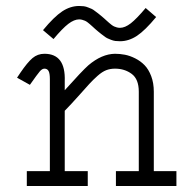

<svg xmlns="http://www.w3.org/2000/svg" viewBox="-20 -623 640 643"><path d="M328.1 -562Q330.6 -559.6 336.7 -554.2Q342.8 -548.8 345.5 -546.4Q348.1 -543.9 353.3 -540Q358.4 -536.1 362.3 -534.4Q366.2 -532.7 371.3 -531.2Q376.5 -529.8 381.8 -529.8Q398.4 -529.8 418 -544.9Q437.5 -560.1 467.8 -596.2L502.9 -565.9Q465.8 -521 438.5 -502.9Q411.1 -484.9 381.8 -484.9Q373.5 -484.9 366.2 -485.8Q358.9 -486.8 351.8 -489.7Q344.7 -492.7 340.1 -494.6Q335.4 -496.6 328.6 -502Q321.8 -507.3 318.8 -509.3Q315.9 -511.2 308.3 -517.8Q300.8 -524.4 298.8 -525.9Q296.4 -528.3 290.3 -533.7Q284.2 -539.1 281.5 -541.5Q278.8 -543.9 273.7 -547.9Q268.6 -551.8 264.6 -553.5Q260.7 -555.2 255.6 -556.6Q250.5 -558.1 245.1 -558.1Q228.5 -558.1 208.7 -543Q189 -527.8 159.2 -492.2L124 -522Q161.1 -566.9 188.5 -585Q215.8 -603 245.1 -603Q253.4 -603 260.7 -602.1Q268.1 -601.1 275.1 -598.1Q282.2 -595.2 286.9 -593.3Q291.5 -591.3 298.3 -585.9Q305.2 -580.6 308.1 -578.6Q311 -576.7 318.6 -570.1Q326.2 -563.5 328.1 -562ZM47.9 -378.9Q71.8 -414.1 88.9 -428.5Q106 -442.9 128.9 -442.9Q200.2 -442.9 196.8 -351.1V-320.8Q254.9 -385.7 275.9 -404.3Q320.8 -442.4 365.2 -442.9Q381.8 -442.9 398.4 -439.7Q415 -436.5 432.9 -427.5Q450.7 -418.5 464.1 -404.8Q477.5 -391.1 486.3 -368.2Q495.1 -345.2 495.1 -315.9V-49.8H570.8V0H368.2V-49.8H444.8V-315.9Q444.8 -357.9 421.1 -375.5Q397.5 -393.1 365.2 -393.1Q349.1 -393.1 335.7 -387.9Q322.3 -382.8 306.6 -368.9Q291 -355 278.8 -341.6Q266.6 -328.1 242.2 -300.8Q217.8 -273.4 196.8 -252V-49.8H273.9V0H69.8V-49.8H147V-357.9Q147 -377.4 142.6 -385.3Q138.2 -393.1 128.9 -393.1Q121.1 -393.1 113.3 -384Q105.5 -375 80.1 -338.9L37.1 -362.8Z"/></svg>

Font: Compagnon Roman
Style: Regular
Weight: 400
Designer: Juliette Duhe, Lea Pradine
Foundry: Velvetyne Type Foundry
Version: Version 1.000;PS 001.000;hotconv 1.0.88;makeotf.lib2.5.64775